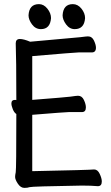

<svg xmlns="http://www.w3.org/2000/svg" viewBox="-20 -894 540 930"><path d="M98.1 16.1Q80.1 16.1 66.7 -3.9Q53.2 -23.9 53.2 -37.1Q53.2 -45.9 56.2 -59.6Q59.1 -73.2 59.1 -341.8Q48.8 -348.1 42 -365Q35.2 -381.8 35.2 -393.1Q35.2 -410.2 53.2 -410.2L59.1 -409.2Q59.1 -612.8 56.2 -684.1Q56.2 -705.1 76.2 -705.1Q95.2 -705.1 126 -691.9L369.1 -713.9Q398.9 -717.8 405.8 -717.8Q425.8 -717.8 435.3 -697.3Q444.8 -676.8 444.8 -663.1Q444.8 -640.1 424.8 -640.1H360.8Q346.2 -640.1 136.2 -622.1V-410.2Q299.8 -422.9 320.8 -425.8Q350.1 -430.2 357.9 -430.2Q377 -430.2 386.5 -409.7Q396 -389.2 396 -374Q396 -351.1 377 -351.1H313Q298.8 -351.1 136.2 -337.9V-64.9Q418 -70.8 436 -73.2Q453.1 -73.2 463.1 -51.5Q473.1 -29.8 473.1 -15.1Q473.1 7.8 454.1 7.8Q421.9 4.9 377 4.9Q132.8 8.8 123.3 12.5Q113.8 16.1 98.1 16.1ZM178.2 -752.9Q151.9 -752.9 135 -775.9Q118.2 -798.8 118.2 -819.8Q121.1 -874 168.9 -874Q191.9 -874 209.5 -852.1Q227.1 -830.1 227.1 -806.2Q223.1 -752.9 178.2 -752.9ZM341.8 -752.9Q316.9 -752.9 300 -775.9Q283.2 -798.8 283.2 -819.8Q286.1 -874 333 -874Q356.9 -874 374.5 -852.1Q392.1 -830.1 392.1 -806.2Q388.2 -752.9 341.8 -752.9Z"/></svg>

Font: LXGW WenKai Mono GB Screen
Style: Regular
Weight: 400
Monospace: yes
Designer: LXGW / Fontworks Inc.
Foundry: LXGW / Fontworks Inc.
Version: Version 1.510;January 18,2025